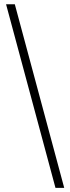

<svg xmlns="http://www.w3.org/2000/svg" viewBox="-20 -782 333 911"><path d="M243.2 109.4 8.8 -761.7H50.3L284.7 109.4Z"/></svg>

Font: Inter 28pt ExtraLight
Style: Regular
Weight: 250
Designer: Rasmus Andersson
Foundry: rsms
Version: Version 4.001;git-66647c0bb